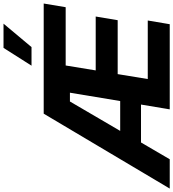

<svg xmlns="http://www.w3.org/2000/svg" viewBox="12 -1034 999 1108"><g transform="rotate(-90 512.0 -479.5)"><path d="M-21.7 0H147.4L244.3 -165.8H463.1L435.4 0H926.8L948.2 -126.8H610.4L638.8 -300.4H949.9L971.2 -427.2H660.2L688.6 -600.5H1024.9L1046.2 -727.3H410.5ZM311.1 -285.9 480.8 -576H531.6L483.3 -285.9ZM687.5 -797.6H794.7L930 -959.2H790.1Z"/></g></svg>

Font: Margiela Sans
Style: Bold Italic
Weight: 700
Italic angle: -9.39999°
Designer: Stefan Endress, Andreas Faust
Version: Version 1.100;FEAKit 1.0